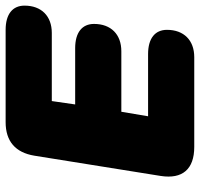

<svg xmlns="http://www.w3.org/2000/svg" viewBox="-34 -676 710 682"><g transform="rotate(-90 321.0 -335.0)"><path d="M140 0H459C519 0 556 -37 556 -97C556 -139 526 -164 470 -164H249L265 -259H480C540 -259 577 -296 577 -356C577 -398 547 -423 491 -423H291L303 -506H545C605 -506 642 -543 642 -603C642 -645 612 -670 556 -670H228C160 -670 120 -635 109 -568L37 -119C25 -42 61 0 140 0Z"/></g></svg>

Font: SN Pro Black
Style: Italic
Weight: 900
Italic angle: -9°
Designer: Tobias Whetton
Foundry: Supernotes
Version: Version 1.001;Glyphs 3.2 (3249)